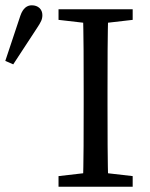

<svg xmlns="http://www.w3.org/2000/svg" viewBox="-53 -705 566 725"><path d="M168 0H448V-40L318 -55H298L168 -40V0ZM260 0H356C353 -103 353 -207 353 -310V-360C353 -465 353 -569 356 -670H260C263 -567 263 -463 263 -360V-310C263 -205 263 -101 260 0ZM168 -630 298 -615H318L448 -630V-670H168V-630ZM-33 -475 -3 -462 86 -598C102 -622 107 -632 107 -648C107 -670 91 -685 67 -685C50 -685 34 -675 24 -646L-33 -475Z"/></svg>

Font: Source Serif Variable
Style: Regular
Weight: 389
Designer: Frank Grießhammer
Foundry: Adobe Systems Incorporated
Version: Version 3.001;hotconv 1.0.111;makeotfexe 2.5.65597